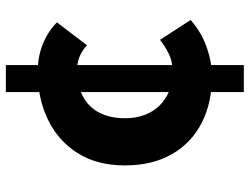

<svg xmlns="http://www.w3.org/2000/svg" viewBox="-116 -670 832 639"><g transform="rotate(-90 299.5 -350.0)"><path d="M366 -60Q277 -60 210 -94.5Q143 -129 106 -194Q69 -259 69 -350Q69 -443 110.5 -508Q152 -573 222.5 -606.5Q293 -640 379 -640Q432 -640 474 -622.5Q516 -605 545 -576L469 -476Q449 -494 429 -501.5Q409 -509 389 -509Q335 -509 298.5 -489.5Q262 -470 244 -434Q226 -398 226 -350Q226 -302 245 -266.5Q264 -231 299 -211Q334 -191 383 -191Q415 -191 441 -204Q467 -217 487 -233L553 -131Q512 -95 462 -77.5Q412 -60 366 -60ZM313 46V-746H403V46Z"/></g></svg>

Font: Noto Sans TC ExtraBold
Style: Regular
Weight: 800
Designer: Ryoko NISHIZUKA  (kana, bopomofo & ideographs); Paul D. Hunt (Latin, Greek & Cyrillic); Sandoll Communications , Soo-you
Foundry: Adobe
Version: Version 2.004-H2;hotconv 1.0.118;makeotfexe 2.5.65603